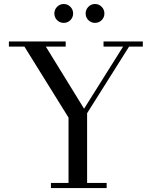

<svg xmlns="http://www.w3.org/2000/svg" viewBox="-20 -962 784 982"><path d="M240.5 0V-26.5H330.5V-360.5L105 -723.5H25.5V-750H316V-723.5H214.5L410 -406L609.5 -723.5H509.5V-750H710.5V-723.5H640L425.5 -383V-26.5H525.5V0ZM466 -845Q446 -845 432 -859Q418 -873 418 -893Q418 -913 432 -927.2Q446 -941.5 466 -941.5Q486 -941.5 500 -927.2Q514 -913 514 -893Q514 -873 500 -859Q486 -845 466 -845ZM306 -845Q286 -845 272 -859Q258 -873 258 -893Q258 -913 272 -927.2Q286 -941.5 306 -941.5Q326 -941.5 340 -927.2Q354 -913 354 -893Q354 -873 340 -859Q326 -845 306 -845Z"/></svg>

Font: Bodoni Moda 9pt
Style: Regular
Weight: 400
Designer: Owen Earl
Foundry: indestructible type
Version: Version 2.005